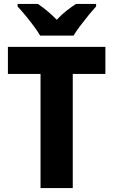

<svg xmlns="http://www.w3.org/2000/svg" viewBox="-20 -951 573 971"><path d="M348 0H185V-577H20V-714H513V-577H348ZM183 -771Q171 -792 150.5 -819.5Q130 -847 108 -873.5Q86 -900 69 -918V-931H172Q194 -916 218.5 -896Q243 -876 267 -851Q291 -877 316 -896.5Q341 -916 364 -931H466V-918Q449 -900 427.5 -873.5Q406 -847 385.5 -820Q365 -793 352 -771Z"/></svg>

Font: Noto Sans Malayalam SemiCondensed ExtraBold
Style: Regular
Weight: 800
Width: 4
Designer: Jelle Bosma - Monotype Design Team
Foundry: Monotype Imaging Inc.
Version: Version 2.104; ttfautohint (v1.8.4.7-5d5b)